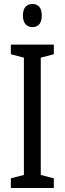

<svg xmlns="http://www.w3.org/2000/svg" viewBox="-20 -936 323 956"><path d="M142 -916C111 -916 94 -896 94 -858C94 -822 112 -801 142 -801C172 -801 188 -822 188 -858C188 -895 173 -916 142 -916ZM248 0V-48L183 -65V-649L248 -666V-714H34V-666L99 -649V-65L34 -48V0Z"/></svg>

Font: Noto Sans Lao Looped ExtraCondensed
Style: Regular
Weight: 400
Width: 2
Designer: Mark Frömberg, Ben Mitchell
Foundry: The Fontpad Ltd
Version: Version 1.003